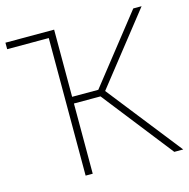

<svg xmlns="http://www.w3.org/2000/svg" viewBox="-105 -812 900 914"><g transform="rotate(-15 345.5 -355.0)"><path d="M400 -365 687 0H643L372 -346H241V0H206V-678H1V-710H241V-379H370L631 -710H672Z"/></g></svg>

Font: Raleway-v4020 ExtraLight
Style: Regular
Weight: 275
Designer: Matt McInerney, Pablo Impallari, Rodrigo Fuenzalida
Foundry: Matt McInerney, Pablo Impallari, Rodrigo Fuenzalida
Version: Version 4.020;PS 004.020;hotconv 1.0.88;makeotf.lib2.5.64775